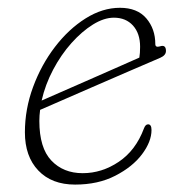

<svg xmlns="http://www.w3.org/2000/svg" viewBox="-20 -478 480 505"><path d="M378.5 -136Q378.5 -105.5 353.5 -72.2Q328.5 -39 283.2 -15.8Q238 7.5 177.5 7.5Q116 7.5 80.8 -29.5Q45.5 -66.5 45.5 -130Q45.5 -191 67 -249.2Q88.5 -307.5 124.5 -354.5Q160.5 -401.5 205 -429.5Q249.5 -457.5 295.5 -457.5Q341 -457.5 364.8 -429.8Q388.5 -402 388.5 -362Q388.5 -352.5 400.5 -356Q416.5 -361.5 416.5 -344Q416.5 -332.5 401.5 -326Q365 -310.5 317.8 -290Q270.5 -269.5 223.2 -249Q176 -228.5 138.8 -212.2Q101.5 -196 85.5 -189Q83.5 -174 83.5 -160Q83.5 -89 115 -55.8Q146.5 -22.5 197.5 -22.5Q248 -22.5 292.5 -52.5Q337 -82.5 358.5 -140Q362.5 -151 369.5 -151Q378.5 -151 378.5 -136ZM279.5 -431.5Q253.5 -431.5 224.5 -413.5Q195.5 -395.5 168 -364.8Q140.5 -334 119.8 -294.8Q99 -255.5 89.5 -213.5Q107.5 -221.5 138.5 -235Q169.5 -248.5 206.5 -264.8Q243.5 -281 280.2 -297.2Q317 -313.5 346.5 -326.5Q348.5 -337.5 348.5 -355Q348.5 -390 329.8 -410.8Q311 -431.5 279.5 -431.5Z"/></svg>

Font: Fraunces 9pt SuperSoft Thin
Style: Italic
Weight: 100
Italic angle: -16°
Version: Version 1.000;[0bf87f6ff]